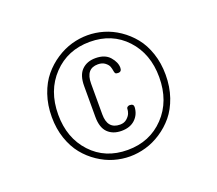

<svg xmlns="http://www.w3.org/2000/svg" viewBox="-94 -748 879 777"><g transform="rotate(-20 346.0 -360.0)"><path d="M100.1 -357.9Q100.1 -409.7 115.2 -453.6Q130.4 -497.6 155.5 -527.8Q180.7 -558.1 213.1 -579.3Q245.6 -600.6 279.8 -610.4Q314 -620.1 348.1 -620.1Q382.8 -620.1 417 -610.1Q451.2 -600.1 482.7 -578.9Q514.2 -557.6 538.6 -527.6Q563 -497.6 577.4 -454.8Q591.8 -412.1 591.8 -361.8Q591.8 -310.1 576.7 -266.1Q561.5 -222.2 536.6 -192.1Q511.7 -162.1 479.2 -140.9Q446.8 -119.6 412.6 -109.9Q378.4 -100.1 344.2 -100.1Q309.6 -100.1 275.4 -110.1Q241.2 -120.1 209.5 -141.4Q177.7 -162.6 153.6 -192.4Q129.4 -222.2 114.7 -264.9Q100.1 -307.6 100.1 -357.9ZM564 -361.8Q564 -462.4 503.9 -527.1Q443.8 -591.8 348.1 -591.8Q252.4 -591.8 190.2 -526.6Q127.9 -461.4 127.9 -357.9Q127.9 -257.3 188 -192.6Q248 -127.9 344.2 -127.9Q439.9 -127.9 502 -193.1Q564 -258.3 564 -361.8ZM295.9 -431.2V-298.8Q295.9 -234.9 350.1 -234.9Q367.7 -234.9 379.4 -245.1Q391.1 -255.4 395 -265.9Q398.9 -276.4 398.9 -284.2Q398.9 -290 403.6 -293Q408.2 -295.9 412.1 -295.9Q429.2 -295.9 429.2 -282.2Q427.7 -250.5 406 -229.7Q384.3 -209 347.2 -209Q310.1 -209 288.1 -230.7Q266.1 -252.4 266.1 -298.8V-431.2Q266.1 -478 288.3 -500Q310.5 -522 347.2 -522Q388.2 -522 408.7 -498.3Q429.2 -474.6 429.2 -451.2Q429.2 -434.1 414.1 -434.1Q405.3 -434.1 402.6 -437Q399.9 -439.9 398.9 -445.8Q397 -458.5 393.6 -467.8Q390.1 -477.1 378.4 -486.1Q366.7 -495.1 348.1 -495.1Q295.9 -495.1 295.9 -431.2Z"/></g></svg>

Font: Dancing Script OT
Style: Regular
Weight: 400
Foundry: Pablo Impallari. www.impallari.com
Version: Version 1.000